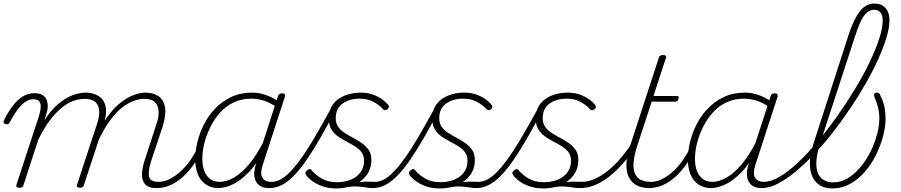

<svg xmlns="http://www.w3.org/2000/svg" viewBox="-36 -1039 5060 1078"><path d="M73 15Q63 15 58.5 11Q54 7 56 -1L181 -382Q198 -435 190.5 -458.5Q183 -482 151 -482Q128 -482 106 -467Q84 -452 62 -422.5Q40 -393 18 -351Q14 -345 10 -342.5Q6 -340 -3 -342Q-12 -344 -15 -350Q-18 -356 -14 -363Q9 -410 35.5 -444.5Q62 -479 92 -497.5Q122 -516 157 -516Q178 -516 193.5 -510Q209 -504 219 -490.5Q229 -477 231.5 -456Q234 -435 227 -408L213 -363Q243 -410 275 -440.5Q307 -471 337.5 -488Q368 -505 395 -512Q422 -519 444 -519Q488 -519 519 -499Q550 -479 557.5 -437.5Q565 -396 543 -328L435 0Q432 8 427.5 11.5Q423 15 412 15Q403 15 398 11Q393 7 396 0L507 -338Q523 -383 521 -416Q519 -449 499 -466.5Q479 -484 439 -484Q410 -484 377.5 -473Q345 -462 311.5 -435Q278 -408 244 -363.5Q210 -319 178 -252L96 0Q94 8 89 11.5Q84 15 73 15ZM842 17Q815 17 796.5 8.5Q778 0 769 -19Q760 -38 761.5 -67Q763 -96 775 -135L841 -338Q857 -383 854.5 -416Q852 -449 833 -466.5Q814 -484 775 -484Q747 -484 714.5 -472.5Q682 -461 648 -434Q614 -407 580 -360.5Q546 -314 514 -244H495Q526 -326 564 -379Q602 -432 641.5 -463Q681 -494 717.5 -506.5Q754 -519 780 -519Q825 -519 854 -499Q883 -479 890.5 -437.5Q898 -396 877 -328L811 -130Q794 -74 801.5 -46Q809 -18 853 -18Q859 -18 862 -12.5Q865 -7 864 -0.5Q863 6 858 11.5Q853 17 842 17Z M842 17Q833 17 829 11.5Q825 6 826.5 -0.5Q828 -7 834.5 -12.5Q841 -18 853 -18Q886 -18 917.5 -34Q949 -50 979.5 -78Q1010 -106 1034.5 -142Q1059 -178 1077 -216Q1081 -225 1088 -224.5Q1095 -224 1100.5 -218.5Q1106 -213 1103 -204Q1083 -161 1055.5 -121Q1028 -81 995 -50Q962 -19 923.5 -1Q885 17 842 17Z M1190 17Q1150 17 1120 -3Q1090 -23 1075 -60Q1060 -97 1060 -146Q1060 -189 1072 -240Q1084 -291 1109 -340.5Q1134 -390 1172.5 -430Q1211 -470 1262.5 -494.5Q1314 -519 1381 -519Q1417 -519 1455.5 -506Q1494 -493 1524 -471L1514 -440Q1472 -467 1438.5 -476Q1405 -485 1375 -485Q1320 -485 1276 -464Q1232 -443 1199.5 -406.5Q1167 -370 1145 -325.5Q1123 -281 1111.5 -235Q1100 -189 1100 -148Q1100 -108 1111 -79.5Q1122 -51 1143.5 -34.5Q1165 -18 1198 -18Q1234 -18 1275.5 -41Q1317 -64 1360 -114Q1403 -164 1444 -244L1452 -207Q1408 -120 1360 -71Q1312 -22 1268 -2.5Q1224 17 1190 17ZM1474 17Q1449 17 1431 8.5Q1413 0 1402.5 -18Q1392 -36 1391.5 -61.5Q1391 -87 1402 -120L1525 -500Q1528 -508 1533 -511.5Q1538 -515 1548 -515Q1560 -515 1563 -508.5Q1566 -502 1563 -494L1440 -116Q1423 -64 1437.5 -41Q1452 -18 1486 -18Q1493 -18 1495.5 -12.5Q1498 -7 1497 -0.5Q1496 6 1490.5 11.5Q1485 17 1474 17Z M1477 17Q1468 17 1464 11.5Q1460 6 1461.5 -0.5Q1463 -7 1469.5 -12.5Q1476 -18 1488 -18Q1525 -18 1561 -45.5Q1597 -73 1637 -125.5Q1677 -178 1722 -253.5Q1767 -329 1820 -426Q1824 -434 1832 -434Q1840 -434 1844.5 -429Q1849 -424 1845 -416Q1801 -331 1762 -263.5Q1723 -196 1687 -143.5Q1651 -91 1616.5 -55Q1582 -19 1547.5 -1Q1513 17 1477 17Z M1927 -5Q1965 -15 1990.5 -17.5Q2016 -20 2034.5 -19Q2053 -18 2070 -18Q2079 -18 2083 -12.5Q2087 -7 2085.5 -0.5Q2084 6 2077 11.5Q2070 17 2058 17Q2037 17 2015 13Q1993 9 1966 8Q1939 7 1903 13ZM1854 19Q1806 19 1770.5 5.5Q1735 -8 1712.5 -26Q1690 -44 1682 -58Q1677 -66 1679.5 -72Q1682 -78 1689 -83Q1697 -90 1703 -90Q1709 -90 1714 -83Q1735 -57 1770.5 -36.5Q1806 -16 1857 -16Q1897 -16 1931.5 -29.5Q1966 -43 1987 -70Q2008 -97 2008 -136Q2008 -165 1994 -184Q1980 -203 1957.5 -217Q1935 -231 1909 -244.5Q1883 -258 1860.5 -274Q1838 -290 1824 -313.5Q1810 -337 1810 -373Q1810 -422 1834 -454Q1858 -486 1899.5 -502.5Q1941 -519 1990 -519Q2030 -519 2062 -506.5Q2094 -494 2115 -477.5Q2136 -461 2145 -447Q2149 -440 2147 -435Q2145 -430 2137 -424Q2131 -420 2125 -420.5Q2119 -421 2114 -427Q2088 -454 2056.5 -469.5Q2025 -485 1983 -485Q1926 -485 1887.5 -457.5Q1849 -430 1849 -375Q1849 -346 1863.5 -326Q1878 -306 1901 -291.5Q1924 -277 1949.5 -263.5Q1975 -250 1997.5 -234Q2020 -218 2034.5 -196.5Q2049 -175 2049 -141Q2049 -91 2022 -55Q1995 -19 1950.5 0Q1906 19 1854 19Z M2058 17Q2049 17 2045 11.5Q2041 6 2042.5 -0.5Q2044 -7 2050.5 -12.5Q2057 -18 2069 -18Q2106 -18 2142 -45.5Q2178 -73 2218 -125.5Q2258 -178 2303 -253.5Q2348 -329 2401 -426Q2405 -434 2413 -434Q2421 -434 2425.5 -429Q2430 -424 2426 -416Q2382 -331 2343 -263.5Q2304 -196 2268 -143.5Q2232 -91 2197.5 -55Q2163 -19 2128.5 -1Q2094 17 2058 17Z M2508 -5Q2546 -15 2571.5 -17.5Q2597 -20 2615.5 -19Q2634 -18 2651 -18Q2660 -18 2664 -12.5Q2668 -7 2666.5 -0.5Q2665 6 2658 11.5Q2651 17 2639 17Q2618 17 2596 13Q2574 9 2547 8Q2520 7 2484 13ZM2435 19Q2387 19 2351.5 5.5Q2316 -8 2293.5 -26Q2271 -44 2263 -58Q2258 -66 2260.5 -72Q2263 -78 2270 -83Q2278 -90 2284 -90Q2290 -90 2295 -83Q2316 -57 2351.5 -36.5Q2387 -16 2438 -16Q2478 -16 2512.5 -29.5Q2547 -43 2568 -70Q2589 -97 2589 -136Q2589 -165 2575 -184Q2561 -203 2538.5 -217Q2516 -231 2490 -244.5Q2464 -258 2441.5 -274Q2419 -290 2405 -313.5Q2391 -337 2391 -373Q2391 -422 2415 -454Q2439 -486 2480.5 -502.5Q2522 -519 2571 -519Q2611 -519 2643 -506.5Q2675 -494 2696 -477.5Q2717 -461 2726 -447Q2730 -440 2728 -435Q2726 -430 2718 -424Q2712 -420 2706 -420.5Q2700 -421 2695 -427Q2669 -454 2637.5 -469.5Q2606 -485 2564 -485Q2507 -485 2468.5 -457.5Q2430 -430 2430 -375Q2430 -346 2444.5 -326Q2459 -306 2482 -291.5Q2505 -277 2530.5 -263.5Q2556 -250 2578.5 -234Q2601 -218 2615.5 -196.5Q2630 -175 2630 -141Q2630 -91 2603 -55Q2576 -19 2531.5 0Q2487 19 2435 19Z M2639 17Q2630 17 2626 11.5Q2622 6 2623.5 -0.5Q2625 -7 2631.5 -12.5Q2638 -18 2650 -18Q2687 -18 2723 -45.5Q2759 -73 2799 -125.5Q2839 -178 2884 -253.5Q2929 -329 2982 -426Q2986 -434 2994 -434Q3002 -434 3006.5 -429Q3011 -424 3007 -416Q2963 -331 2924 -263.5Q2885 -196 2849 -143.5Q2813 -91 2778.5 -55Q2744 -19 2709.5 -1Q2675 17 2639 17Z M3089 -5Q3127 -15 3152.5 -17.5Q3178 -20 3196.5 -19Q3215 -18 3232 -18Q3241 -18 3245 -12.5Q3249 -7 3247.5 -0.5Q3246 6 3239 11.5Q3232 17 3220 17Q3199 17 3177 13Q3155 9 3128 8Q3101 7 3065 13ZM3016 19Q2968 19 2932.5 5.5Q2897 -8 2874.5 -26Q2852 -44 2844 -58Q2839 -66 2841.5 -72Q2844 -78 2851 -83Q2859 -90 2865 -90Q2871 -90 2876 -83Q2897 -57 2932.5 -36.5Q2968 -16 3019 -16Q3059 -16 3093.5 -29.5Q3128 -43 3149 -70Q3170 -97 3170 -136Q3170 -165 3156 -184Q3142 -203 3119.5 -217Q3097 -231 3071 -244.5Q3045 -258 3022.5 -274Q3000 -290 2986 -313.5Q2972 -337 2972 -373Q2972 -422 2996 -454Q3020 -486 3061.5 -502.5Q3103 -519 3152 -519Q3192 -519 3224 -506.5Q3256 -494 3277 -477.5Q3298 -461 3307 -447Q3311 -440 3309 -435Q3307 -430 3299 -424Q3293 -420 3287 -420.5Q3281 -421 3276 -427Q3250 -454 3218.5 -469.5Q3187 -485 3145 -485Q3088 -485 3049.5 -457.5Q3011 -430 3011 -375Q3011 -346 3025.5 -326Q3040 -306 3063 -291.5Q3086 -277 3111.5 -263.5Q3137 -250 3159.5 -234Q3182 -218 3196.5 -196.5Q3211 -175 3211 -141Q3211 -91 3184 -55Q3157 -19 3112.5 0Q3068 19 3016 19Z M3220 17Q3211 17 3207 11.5Q3203 6 3204.5 -0.5Q3206 -7 3212.5 -12.5Q3219 -18 3231 -18Q3261 -18 3294.5 -31Q3328 -44 3363.5 -70Q3399 -96 3436 -136.5Q3473 -177 3510 -232Q3518 -244 3525.5 -242Q3533 -240 3536 -230.5Q3539 -221 3533 -212Q3490 -151 3449 -107.5Q3408 -64 3369.5 -36.5Q3331 -9 3294 4Q3257 17 3220 17Z M3609 17Q3568 17 3539 1.5Q3510 -14 3495 -43.5Q3480 -73 3481 -117Q3482 -161 3501 -218L3663 -715Q3666 -723 3671 -726.5Q3676 -730 3687 -730Q3697 -730 3701.5 -726Q3706 -722 3703 -714L3633 -500H3761Q3772 -500 3774 -496Q3776 -492 3773 -484Q3771 -474 3766 -471Q3761 -468 3751 -468H3623L3544 -227Q3525 -170 3521.5 -129.5Q3518 -89 3529 -64.5Q3540 -40 3562.5 -29Q3585 -18 3618 -18Q3626 -18 3629 -12.5Q3632 -7 3631.5 -0.5Q3631 6 3625 11.5Q3619 17 3609 17Z M3607 17Q3598 17 3594 11.5Q3590 6 3591.5 -0.5Q3593 -7 3599.5 -12.5Q3606 -18 3618 -18Q3651 -18 3682.5 -34Q3714 -50 3744.5 -78Q3775 -106 3799.5 -142Q3824 -178 3842 -216Q3846 -225 3853 -224.5Q3860 -224 3865.5 -218.5Q3871 -213 3868 -204Q3848 -161 3820.5 -121Q3793 -81 3760 -50Q3727 -19 3688.5 -1Q3650 17 3607 17Z M3956 17Q3916 17 3886 -3Q3856 -23 3841 -60Q3826 -97 3826 -146Q3826 -189 3838 -240Q3850 -291 3875 -340.5Q3900 -390 3938.5 -430Q3977 -470 4028.5 -494.5Q4080 -519 4147 -519Q4183 -519 4221.5 -506Q4260 -493 4290 -471L4280 -440Q4238 -467 4204.5 -476Q4171 -485 4141 -485Q4086 -485 4042 -464Q3998 -443 3965.5 -406.5Q3933 -370 3911 -325.5Q3889 -281 3877.5 -235Q3866 -189 3866 -148Q3866 -108 3877 -79.5Q3888 -51 3909.5 -34.5Q3931 -18 3964 -18Q4000 -18 4041.5 -41Q4083 -64 4126 -114Q4169 -164 4210 -244L4218 -207Q4174 -120 4126 -71Q4078 -22 4034 -2.5Q3990 17 3956 17ZM4240 17Q4215 17 4197 8.5Q4179 0 4168.5 -18Q4158 -36 4157.5 -61.5Q4157 -87 4168 -120L4291 -500Q4294 -508 4299 -511.5Q4304 -515 4314 -515Q4326 -515 4329 -508.5Q4332 -502 4329 -494L4206 -116Q4189 -64 4203.5 -41Q4218 -18 4252 -18Q4259 -18 4261.5 -12.5Q4264 -7 4263 -0.5Q4262 6 4256.5 11.5Q4251 17 4240 17Z M4243 17Q4234 17 4231 11.5Q4228 6 4230.5 -0.5Q4233 -7 4239 -12.5Q4245 -18 4254 -18Q4292 -18 4341.5 -47Q4391 -76 4445 -127Q4499 -178 4555 -244.5Q4611 -311 4664 -386Q4717 -461 4763.5 -537.5Q4810 -614 4845 -686.5Q4880 -759 4900 -820.5Q4920 -882 4920 -925Q4920 -934 4925.5 -939Q4931 -944 4939 -944Q4947 -944 4952.5 -939Q4958 -934 4958 -925Q4958 -885 4941.5 -829.5Q4925 -774 4895.5 -708.5Q4866 -643 4826 -572.5Q4786 -502 4738.5 -431.5Q4691 -361 4639.5 -295Q4588 -229 4534.5 -173Q4481 -117 4429 -74Q4377 -31 4329.5 -7Q4282 17 4243 17Z M4637 19Q4598 19 4570 3Q4542 -13 4526.5 -45Q4511 -77 4511 -123Q4511 -169 4530 -228L4730 -848Q4760 -937 4793.5 -978Q4827 -1019 4874 -1019Q4901 -1019 4919.5 -1007.5Q4938 -996 4948 -975.5Q4958 -955 4958 -925Q4958 -916 4952.5 -911Q4947 -906 4939 -906Q4931 -906 4925.5 -911Q4920 -916 4920 -925Q4920 -945 4914 -958Q4908 -971 4897.5 -977.5Q4887 -984 4870 -984Q4850 -984 4831.5 -968.5Q4813 -953 4797.5 -921Q4782 -889 4765 -836L4565 -223Q4551 -176 4548 -137.5Q4545 -99 4554.5 -72Q4564 -45 4586.5 -30Q4609 -15 4642 -15Q4686 -15 4724.5 -38.5Q4763 -62 4795.5 -101Q4828 -140 4851.5 -187.5Q4875 -235 4888 -283.5Q4901 -332 4901 -372Q4901 -411 4892.5 -441Q4884 -471 4873 -496Q4871 -503 4872 -508.5Q4873 -514 4876.5 -516.5Q4880 -519 4885 -519Q4893 -519 4899 -515.5Q4905 -512 4908 -500Q4918 -481 4924.5 -459.5Q4931 -438 4933.5 -415.5Q4936 -393 4936 -371Q4936 -326 4922 -274Q4908 -222 4883 -170.5Q4858 -119 4821 -76Q4784 -33 4737.5 -7Q4691 19 4637 19Z"/></svg>

Font: Playwrite BE VLG Thin
Style: Regular
Weight: 250
Designer: Veronika Burian, José Scaglione
Foundry: TypeTogether
Version: Version 1.002